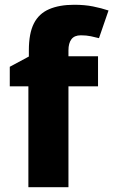

<svg xmlns="http://www.w3.org/2000/svg" viewBox="-20 -785 475 805"><path d="M391 -423H267V0H99V-423H21V-505L101 -548V-574Q101 -645 122 -686.5Q143 -728 186 -746.5Q229 -765 291 -765Q335 -765 370 -758Q405 -751 435 -741L395 -625Q380 -629 361 -633Q342 -637 319 -637Q292 -637 279.5 -620.5Q267 -604 267 -574V-549H391Z"/></svg>

Font: Noto Sans Devanagari ExtraBold
Style: Regular
Weight: 800
Version: Version 2.003